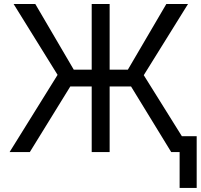

<svg xmlns="http://www.w3.org/2000/svg" viewBox="-20 -747 989 943"><path d="M946 176.1H862.2V0H821L623.6 -322.4H518.5V0H430.4V-322.4H325.3L126.4 0H27L262.8 -379.3L46.9 -727.3H153.4L342.3 -404.8H430.4V-727.3H518.5V-404.8H608L796.9 -727.3H903.4L686.1 -377.8L873.2 -78.1H946Z"/></svg>

Font: Linik Sans
Style: Regular
Weight: 400
Designer: Rasmus Andersson (font), Marc Monis (original base), Kil Hyung-jin (Pretendard portions), Cristiano Sobral (main changes
Foundry: rsms
Version: Version 3.018;May 31, 2022;FontCreator 14.0.0.2814 64-bit; t